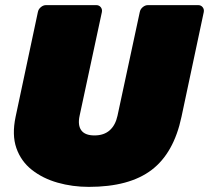

<svg xmlns="http://www.w3.org/2000/svg" viewBox="-20 -720 816 750"><path d="M327 10Q263 10 205 -6.5Q147 -23 104.5 -56.5Q62 -90 44 -141.5Q26 -193 41 -264L128 -673Q130 -684 139.5 -692Q149 -700 160 -700H356Q367 -700 373.5 -692Q380 -684 378 -673L291 -268Q283 -231 297.5 -211Q312 -191 349 -191Q386 -191 408.5 -211Q431 -231 439 -268L526 -673Q528 -684 537.5 -692Q547 -700 558 -700H754Q765 -700 771.5 -692Q778 -684 776 -673L689 -264Q659 -122 572 -56Q485 10 327 10Z"/></svg>

Font: Rubik Light Black
Style: Italic
Weight: 900
Italic angle: -12°
Version: Version 2.104